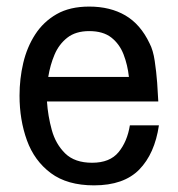

<svg xmlns="http://www.w3.org/2000/svg" viewBox="-20 -557 540 581"><path d="M264.6 3.9Q183.6 3.9 133.8 -33.2Q84 -70.3 61.5 -132.3Q39.1 -194.3 39.1 -267.6Q39.1 -318.4 50.3 -366.2Q61.5 -414.1 86.4 -452.6Q111.3 -491.2 151.4 -514.2Q191.4 -537.1 250 -537.1Q313.5 -537.1 359.4 -510.3Q405.3 -483.4 432.6 -425.8Q443.4 -405.3 448.2 -372.6Q453.1 -339.8 455.6 -306.6Q458 -273.4 459 -250H122.1Q125 -206.1 136.7 -163.6Q148.4 -121.1 177.2 -92.8Q206.1 -64.5 258.8 -64.5Q312.5 -64.5 338.9 -96.7Q365.2 -128.9 373 -177.7H460.9Q448.2 -91.8 401.4 -43.9Q354.5 3.9 264.6 3.9ZM126 -324.2H370.1Q366.2 -360.4 354 -392.1Q341.8 -423.8 316.9 -443.4Q292 -462.9 250 -462.9Q209 -462.9 183.6 -442.9Q158.2 -422.9 145 -391.6Q131.8 -360.4 126 -324.2Z"/></svg>

Font: Kosugi
Style: Regular
Weight: 400
Version: Version 4.002